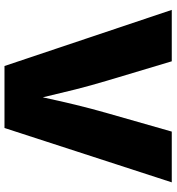

<svg xmlns="http://www.w3.org/2000/svg" viewBox="14 -782 768 835"><g transform="rotate(90 397.5 -364.0)"><path d="M266.6 0 22.5 -727.5H246.1L330.6 -445.3Q351.1 -377 368.7 -307.4Q386.2 -237.8 402.8 -166.5Q418 -237.8 434.8 -307.4Q451.7 -377 471.2 -445.3L551.8 -727.5H772.5L536.1 0Z"/></g></svg>

Font: Inter Black
Style: Regular
Weight: 900
Designer: Rasmus Andersson
Foundry: rsms
Version: Version 4.000;git-a52131595